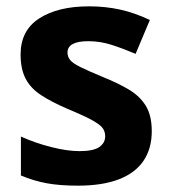

<svg xmlns="http://www.w3.org/2000/svg" viewBox="-20 -642 537 606"><path d="M459 -228Q459 -173 433 -134.5Q407 -96 355 -76Q303 -56 226 -56Q169 -56 128 -63.5Q87 -71 46 -88V-211Q90 -191 141 -178Q192 -165 231 -165Q275 -165 293.5 -178Q312 -191 312 -212Q312 -226 304.5 -237Q297 -248 272 -262Q247 -276 194 -298Q143 -320 110 -341.5Q77 -363 61 -393.5Q45 -424 45 -470Q45 -546 104 -584Q163 -622 261 -622Q312 -622 358 -612Q404 -602 453 -579L408 -472Q368 -489 332 -500.5Q296 -512 259 -512Q226 -512 209.5 -503Q193 -494 193 -476Q193 -463 201.5 -452.5Q210 -442 234.5 -430Q259 -418 307 -398Q354 -379 388 -358.5Q422 -338 440.5 -307.5Q459 -277 459 -228Z"/></svg>

Font: Noto Sans Malayalam UI
Style: Regular
Weight: 400
Designer: Jelle Bosma - Monotype Design Team
Foundry: Monotype Imaging Inc.
Version: Version 2.104